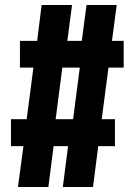

<svg xmlns="http://www.w3.org/2000/svg" viewBox="-20 -750 540 770"><path d="M52 0 74 -164H24V-272H87L114 -479H60V-586H129L147 -730H269L250 -586H308L327 -730H448L429 -586H476V-479H415L388 -272H441V-164H374L353 0H232L253 -164H195L174 0ZM196 -217 153 -272H322L266 -217L307 -533L349 -479H180L237 -533Z"/></svg>

Font: M PLUS 1 Code SemiBold
Style: Regular
Weight: 600
Designer: Coji Morishita
Foundry: UNDERFOREST DESIGN
Version: Version 1.005